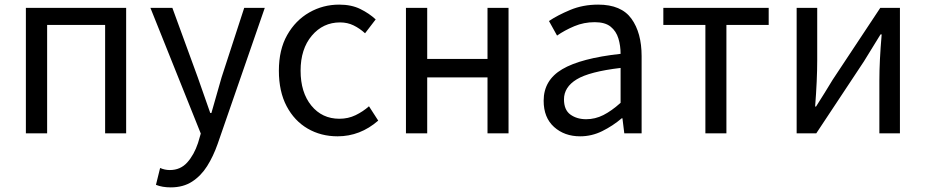

<svg xmlns="http://www.w3.org/2000/svg" viewBox="-20 -577 4007 831"><path d="M92 0V-543H526V0H435V-469H184V0Z M719 234Q682 234 655 223L673 150Q693 159 715 159Q761 159 790.5 126Q820 93 837 42L849 1L631 -543H726L836 -242Q862 -167 890 -88H895Q917 -166 939 -242L1037 -543H1126L922 46Q903 100 876.5 142Q850 184 811.5 209Q773 234 719 234Z M1441 13Q1369 13 1311.5 -20.5Q1254 -54 1220.5 -117.5Q1187 -181 1187 -271Q1187 -362 1223 -425.5Q1259 -489 1318.5 -523Q1378 -557 1448 -557Q1501 -557 1539.5 -538Q1578 -519 1606 -493L1560 -433Q1537 -454 1510.5 -467Q1484 -480 1452 -480Q1378 -480 1329.5 -422.5Q1281 -365 1281 -271Q1281 -177 1327.5 -120Q1374 -63 1449 -63Q1487 -63 1519 -78.5Q1551 -94 1577 -117L1617 -55Q1539 13 1441 13Z M1737 0V-543H1829V-322H2090V-543H2181V0H2090V-242H1829V0Z M2491 13Q2423 13 2378 -27.5Q2333 -68 2333 -141Q2333 -230 2413.5 -277.5Q2494 -325 2666 -344Q2666 -379 2656.5 -410.5Q2647 -442 2623 -461.5Q2599 -481 2554 -481Q2507 -481 2465.5 -463.5Q2424 -446 2391 -423L2356 -486Q2393 -511 2448 -534Q2503 -557 2569 -557Q2669 -557 2713 -496Q2757 -435 2757 -334V0H2682L2674 -65H2671Q2632 -32 2586.5 -9.5Q2541 13 2491 13ZM2517 -61Q2556 -61 2591.5 -79Q2627 -97 2666 -132V-283Q2531 -267 2476 -233.5Q2421 -200 2421 -147Q2421 -101 2449 -81Q2477 -61 2517 -61Z M3033 0V-469H2851V-543H3307V-469H3124V0Z M3428 0V-543H3517V-316Q3517 -231 3508 -116H3512Q3549 -174 3584 -232L3790 -543H3875V0H3786V-227Q3786 -314 3796 -428H3791Q3754 -369 3719 -311L3513 0Z"/></svg>

Font: Gothic Nguyen
Style: Regular
Weight: 400
Designer: MORI Takayuki
Version: Version 1.220;July 21, 2023;FontCreator 14.0.0.2814 64-bit